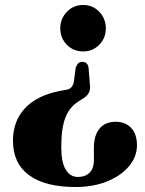

<svg xmlns="http://www.w3.org/2000/svg" viewBox="-20 -606 584 771"><path d="M341 -266Q346.5 -232.5 318 -213.5L295 -198.5Q259.5 -176.5 242.8 -134.2Q226 -92 226 -14Q226 45 243.8 74.8Q261.5 104.5 292.5 104.5Q324 104.5 340.8 86.2Q357.5 68 357 36V-12Q357 -62.5 379.8 -89.8Q402.5 -117 444.5 -117Q483.5 -117 506.8 -92.2Q530 -67.5 530 -22.5Q530 23 498.5 61Q467 99 411.2 122Q355.5 145 283 145Q161.5 145 96.8 97.5Q32 50 32 -41Q32 -119 79.8 -170.8Q127.5 -222.5 220.5 -241L249 -246Q271 -250.5 276.5 -276.5L284 -335Q289.5 -348 295.2 -352.8Q301 -357.5 311 -357.5Q331.5 -357.5 335.5 -335ZM314 -586Q353 -586 379 -558.2Q405 -530.5 405 -492Q405 -453.5 378.8 -426.5Q352.5 -399.5 314 -399.5Q274.5 -399.5 248.2 -426.5Q222 -453.5 222 -492Q222 -530.5 248.2 -558.2Q274.5 -586 314 -586Z"/></svg>

Font: Fraunces 144pt S050
Style: Bold
Weight: 700
Version: Version 1.000; ttfautohint (v1.8.3)